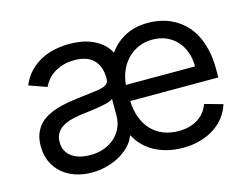

<svg xmlns="http://www.w3.org/2000/svg" viewBox="-82 -688 1089 834"><g transform="rotate(-15 462.5 -270.5)"><path d="M647.7 11.4Q610.8 11.4 578.7 3.6Q546.5 -4.3 520.1 -18.6Q493.6 -33 473.4 -53.6Q453.1 -74.2 440.3 -99.4H437.5Q429.7 -76.7 410.7 -56.3Q391.7 -35.9 365.1 -20.4Q338.4 -5 305.8 3.9Q273.1 12.8 237.2 12.8Q198.5 12.8 164.4 1.6Q130.3 -9.6 105.3 -31.1Q80.3 -52.6 65.7 -83.8Q51.1 -115.1 51.1 -154.8Q51.1 -186.1 59.8 -209.2Q68.5 -232.2 83.6 -249.1Q98.7 -266 119.1 -277.2Q139.6 -288.4 163 -295.8Q186.4 -303.3 212 -307.7Q237.6 -312.1 262.8 -315.3Q300.1 -320.3 326.7 -323Q353.3 -325.6 370.4 -330.1Q387.4 -334.5 395.4 -342.3Q403.4 -350.1 403.4 -365.1V-367.9Q403.4 -420.1 374.6 -449.4Q345.9 -478.7 288.4 -478.7Q258.5 -478.7 235.3 -471.4Q212 -464.1 194.4 -452.4Q176.8 -440.7 165.1 -426Q153.4 -411.2 146.3 -396.3L66.8 -424.7Q82.7 -462 107.4 -486.7Q132.1 -511.4 161.4 -525.9Q190.7 -540.5 222.7 -546.5Q254.6 -552.6 285.5 -552.6Q305 -552.6 329.5 -549.5Q354 -546.5 378.7 -537.3Q403.4 -528.1 426 -511Q448.5 -494 463.8 -465.6Q492.9 -507.1 536.8 -529.8Q580.6 -552.6 639.2 -552.6Q667.6 -552.6 696 -546.5Q724.4 -540.5 750.5 -527Q776.6 -513.5 799 -492.4Q821.4 -471.2 838.1 -440.9Q854.8 -410.5 864.2 -370.6Q873.6 -330.6 873.6 -279.8V-244.3H477.6Q479 -200.6 492.2 -167.1Q505.3 -133.5 527.7 -110.6Q550.1 -87.7 580.6 -75.8Q611.2 -63.9 647.7 -63.9Q697.1 -63.9 732.6 -85.2Q768.1 -106.5 784.1 -149.1L865.1 -126.4Q855.5 -95.5 835.9 -70.1Q816.4 -44.7 788.4 -26.6Q760.3 -8.5 724.8 1.4Q689.3 11.4 647.7 11.4ZM250 -62.5Q287.3 -62.5 315.9 -74Q344.5 -85.6 364 -104.4Q383.5 -123.2 393.5 -147.5Q403.4 -171.9 403.4 -197.4V-274.1Q399.9 -269.9 390.3 -266.2Q380.7 -262.4 367.5 -259.4Q354.4 -256.4 339 -253.7Q323.5 -251.1 308.6 -249.1Q293.7 -247.2 280.5 -245.6Q267.4 -244 258.5 -242.9Q234 -239.7 211.6 -233.8Q189.3 -228 172.2 -217.5Q155.2 -207 145.1 -190.9Q134.9 -174.7 134.9 -150.6Q134.9 -128.9 143.5 -112.4Q152 -95.9 167.4 -84.7Q182.9 -73.5 204 -68Q225.1 -62.5 250 -62.5ZM788.4 -316.8Q788.4 -351.6 777.9 -380.9Q767.4 -410.2 747.9 -431.6Q728.3 -453.1 700.8 -465.2Q673.3 -477.3 639.2 -477.3Q603.3 -477.3 574.4 -464.1Q545.5 -451 524.7 -428.8Q503.9 -406.6 491.8 -377.5Q479.8 -348.4 477.6 -316.8Z"/></g></svg>

Font: Fast_Sans
Style: Regular
Weight: 400
Designer: Rasmus Andersson
Foundry: rsms
Version: Version 3.018;git-588b23468